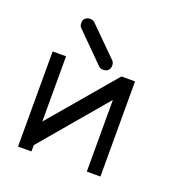

<svg xmlns="http://www.w3.org/2000/svg" viewBox="-113 -759 767 808"><g transform="rotate(20 270.0 -354.5)"><path d="M134 -651Q142 -659 156 -659Q169 -659 177 -651L302 -527Q310 -519 310 -506Q310 -492 302 -484Q294 -476 280 -476Q267 -476 259 -484L134 -609Q126 -617 126 -630Q126 -644.5 134 -651ZM423 -50H362V-371L114 -78V-50H54V-476H114V-184L362 -476H423Z"/></g></svg>

Font: ibm3270
Style: Regular
Weight: 400
Monospace: yes
Version: Version 2.0.3